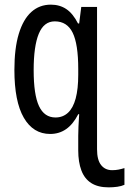

<svg xmlns="http://www.w3.org/2000/svg" viewBox="-20 -567 556 827"><path d="M199 -547Q237 -547 265.5 -528Q294 -509 316 -466H321L330 -537H398V76Q398 122 415.5 144Q433 166 463 166Q478 166 490.5 163.5Q503 161 516 157V229Q503 235 485 237.5Q467 240 448 240Q402 240 373 221.5Q344 203 330.5 167Q317 131 317 81V18Q317 1 318 -22Q319 -45 321 -75H317Q295 -32 265 -11Q235 10 196 10Q123 10 82.5 -60Q42 -130 42 -266Q42 -359 61 -421.5Q80 -484 115 -515.5Q150 -547 199 -547ZM216 -475Q169 -475 147 -421.5Q125 -368 125 -265Q125 -159 148 -110Q171 -61 219 -61Q251 -61 273 -81.5Q295 -102 306 -143Q317 -184 317 -245V-270Q317 -377 293 -426Q269 -475 216 -475Z"/></svg>

Font: Noto Sans ExtraCondensed
Style: Regular
Weight: 400
Width: 2
Designer: Monotype Design Team
Foundry: Monotype Imaging Inc.
Version: Version 2.013